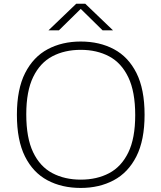

<svg xmlns="http://www.w3.org/2000/svg" viewBox="-20 -964 836 994"><path d="M398 9Q300 9 225.5 -30.8Q151 -70.5 109.2 -154.2Q67.5 -238 67.5 -370Q67.5 -502 110 -585.8Q152.5 -669.5 227 -709.2Q301.5 -749 398 -749Q495.5 -749 570 -709.2Q644.5 -669.5 686.5 -585.8Q728.5 -502 728.5 -370Q728.5 -238 686 -154.2Q643.5 -70.5 568.8 -30.8Q494 9 398 9ZM398 -34Q481.5 -34 545 -67.5Q608.5 -101 644.2 -174.5Q680 -248 680 -368Q680 -489.5 644.2 -564Q608.5 -638.5 545 -672.2Q481.5 -706 398 -706Q314.5 -706 251 -672.5Q187.5 -639 151.8 -565.5Q116 -492 116 -372Q116 -250 151.5 -175.8Q187 -101.5 250.8 -67.8Q314.5 -34 398 -34ZM231 -807 374.5 -944.5H421.5L565 -807H511L398 -918L285 -807Z"/></svg>

Font: Encode Sans Exp XLt
Style: Regular
Weight: 200
Width: 7
Designer: Multiple Designers
Foundry: Impallari Type
Version: Version 3.002; ttfautohint (v1.8.3) -l 8 -r 50 -G 200 -x 14 